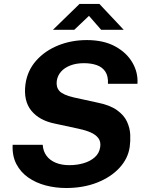

<svg xmlns="http://www.w3.org/2000/svg" viewBox="-20 -933 729 963"><path d="M311.4 10Q258.5 10 209.2 -2.9Q160 -15.9 121.8 -42.5Q83.5 -69.2 62.2 -110Q40.8 -150.8 43.4 -206.6H194.2Q196.5 -173.7 213.8 -151Q231 -128.3 260.2 -116.5Q289.3 -104.6 327.4 -104.6Q366.3 -104.6 399.9 -114.6Q433.6 -124.6 455.9 -144.7Q478.2 -164.8 482.6 -195.6Q486.6 -222.8 473.1 -240.4Q459.6 -258 434.1 -269.1Q408.5 -280.1 375.2 -287.1L256.6 -312.7Q177.6 -328.2 137.2 -377.8Q96.8 -427.3 107.7 -510.7Q117.2 -578.7 161 -628.4Q204.9 -678.1 271.5 -705.1Q338 -732 415.4 -732Q499.5 -732 557.4 -700.5Q615.2 -669.1 644.2 -618.9Q673.2 -568.8 669.4 -512.8H521.5Q523.3 -550.8 508.5 -573.5Q493.6 -596.2 465.9 -606.1Q438.1 -616.1 400.8 -616.1Q362.8 -616.1 333.4 -604.9Q303.9 -593.7 286.2 -573.7Q268.5 -553.6 264.8 -527.5Q260.5 -496.1 278.1 -476.6Q295.8 -457.1 350.2 -444.3L467 -418.8Q531.3 -406.1 566.7 -380.6Q602.1 -355.2 616.9 -323Q631.7 -290.8 633.2 -257.6Q634.6 -224.5 630.6 -196.2Q622.4 -138 579.3 -91.2Q536.2 -44.4 467.1 -17.2Q398 10 311.4 10ZM245.5 -783.5 378.8 -913.2H478.7L600.5 -783.5H487.4L426.3 -853.5L352.5 -783.5Z"/></svg>

Font: Public Sans Thin
Style: Italic
Weight: 100
Italic angle: -8°
Designer: The Public Sans project authors (U.S. Web Design System). Libre Franklin designed by Pablo Impallari and Rodrigo Fuenzal
Version: Version 2.000